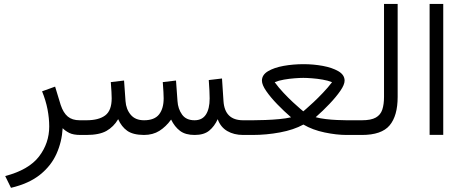

<svg xmlns="http://www.w3.org/2000/svg" viewBox="-20 -672 2307 956"><path d="M292 -33.7Q288.1 34.2 261.2 94Q234.4 153.8 179.2 198Q124 242.2 34.7 263.2L5.9 204.6Q123 173.8 174.1 107.4Q225.1 41 225.1 -42.5Q225.1 -83.5 216.6 -127.7Q208 -171.9 189.5 -217.3L254.4 -240.7L282.2 -149.4Q295.4 -109.9 317.6 -91.6Q339.8 -73.2 376.5 -73.2H395.5V0H381.3Q344.7 0 324.7 -10.3Q304.7 -20.5 292 -33.7Z M948.7 -73.2Q986.8 -73.2 1005.4 -101.8Q1023.9 -130.4 1023.9 -181.6Q1023.9 -213.4 1019.5 -273.4L1085.4 -281.2L1092.8 -168.5Q1099.1 -73.2 1190.4 -73.2H1205.1V0H1190.9Q1145 0 1111.6 -19.5Q1078.1 -39.1 1064 -78.6Q1047.9 -43 1021.7 -21.5Q995.6 0 949.2 0Q903.3 0 876.5 -20.3Q849.6 -40.5 832 -76.7Q806.2 -41 773.7 -20.5Q741.2 0 696.3 0Q642.1 -0.5 613.5 -20.8Q585 -41 568.4 -78.6Q545.9 -40.5 510.3 -20.3Q474.6 0 409.7 0H376V-73.2H410.6Q471.7 -73.2 503.9 -97.4Q536.1 -121.6 536.1 -182.6Q536.1 -207 531.7 -263.2L597.7 -271L605 -168.5Q607.9 -127.9 630.9 -100.6Q653.8 -73.2 697.3 -73.2Q749 -73.2 772 -102.3Q794.9 -131.3 794.9 -182.6Q794.9 -205.6 790.5 -263.2L856.4 -271L863.8 -168.5Q866.2 -129.9 886.5 -101.6Q906.7 -73.2 948.7 -73.2Z M1551.8 -88.4Q1573.2 -82.5 1601.8 -79.1Q1630.4 -75.7 1658.4 -74.5Q1686.5 -73.2 1705.6 -73.2H1728V0H1705.6Q1655.8 0 1596.2 -12.5Q1536.6 -24.9 1490.7 -51.8Q1442.4 -25.4 1374.3 -12.7Q1306.2 0 1237.8 0H1185.5V-73.2H1239.3Q1266.6 -73.2 1301.3 -74.5Q1335.9 -75.7 1369.9 -78.9Q1403.8 -82 1429.2 -87.9Q1393.6 -118.7 1360.4 -153.1Q1327.1 -187.5 1305.7 -218.5Q1284.2 -249.5 1284.2 -270.5Q1284.2 -299.3 1314.5 -317.4Q1344.7 -335.4 1392.3 -344Q1439.9 -352.5 1491.7 -352.5Q1540 -352.5 1586.9 -344Q1633.8 -335.4 1664.8 -317.4Q1695.8 -299.3 1695.8 -270.5Q1695.8 -250.5 1674.8 -220Q1653.8 -189.5 1620.8 -154.8Q1587.9 -120.1 1551.8 -88.4ZM1490.2 -284.2Q1473.1 -284.2 1447 -282.2Q1420.9 -280.3 1394 -275.6Q1367.2 -271 1347.7 -262.7Q1367.2 -235.8 1391.6 -210Q1416 -184.1 1438.5 -163.1Q1460.9 -142.1 1475.6 -129.9Q1490.2 -117.7 1490.2 -117.7Q1490.2 -117.7 1504.6 -130.1Q1519 -142.6 1541.3 -163.3Q1563.5 -184.1 1588.1 -210Q1612.8 -235.8 1633.3 -262.7Q1613.3 -271 1586.4 -275.6Q1559.6 -280.3 1533.4 -282.2Q1507.3 -284.2 1490.2 -284.2ZM1717.5 0V-73.2H1762.2V0Z M1742.7 0V-73.2H1782.2Q1827.6 -73.2 1851.3 -86.7Q1875 -100.1 1883.5 -126.2Q1892.1 -152.3 1892.1 -189.5V-652.3H1960V-189.9Q1960 -95.2 1919.9 -47.6Q1879.9 0 1781.7 0Z M2119.1 -652.3H2187V-0.5H2119.1Z"/></svg>

Font: Vazir Light WOL-UI
Style: Light-WOL-UI
Weight: 300
Designer: Saber Rastikerdar
Foundry: Saber Rastikerdar
Version: Version 30.1.0